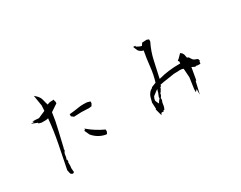

<svg xmlns="http://www.w3.org/2000/svg" viewBox="-90 -1248 2180 1736"><g transform="rotate(-30 1000.0 -379.5)"><path d="M261.7 -528.3 233.4 -536.1V-542V-543.5L172.9 -567.4H207.5L193.4 -578.1H224.1L261.2 -575.2L336.4 -607.9L339.8 -662.6L321.8 -773.4Q341.3 -755.9 345.9 -751.2Q350.6 -746.6 355.7 -740.2Q360.8 -733.9 364.7 -727.1Q372.6 -713.4 376 -698.2Q381.8 -670.9 391.1 -642.6H394Q405.8 -650.4 422.4 -651.9Q439 -653.3 453.1 -653.3H460.9V-634.8L464.8 -638.7V-617.2V-612.8L390.1 -563Q379.4 -478.5 358.6 -395.5Q337.9 -312.5 318.8 -225.6L316.4 -225.1V-205.1L314.5 -203.1Q301.8 -187.5 300.3 -168.5Q298.8 -145.5 290.5 -126.5L288.6 -123H294.9V-100.6H291V-59.1L288.1 -38.6L291.5 5.4L277.3 13.2L274.4 12.2Q260.7 8.8 255.4 -2.4Q253.9 -5.9 252.9 -11.2Q251 -22.9 247.1 -39.1Q272.5 -163.6 296.9 -287.6Q321.3 -411.6 332 -533.2Q318.4 -528.3 299.8 -528.3ZM732.4 -184.6V-164.1L722.7 -143.6H710Q635.3 -158.2 585 -216.8L584 -217.3L558.1 -273.4H569.3V-289.1L582 -278.3Q647.9 -223.6 728 -187ZM519.5 -445.3V-467.3Q572.3 -471.7 614.3 -479Q642.6 -483.9 673.8 -483.9Q690.4 -483.9 708.5 -482.4L740.2 -473.6V-455.1L726.6 -431.2L700.7 -427.7L619.1 -430.7L542.5 -427.7Z M1389.6 -337.9Q1486.8 -365.2 1605.5 -365.2H1606L1614.3 -364.3L1616.7 -383.8L1607.4 -397L1626.5 -412.1L1645 -431.2L1660.2 -446.8Q1669.4 -440.4 1671.4 -438.5Q1673.3 -436.5 1675.5 -434.6Q1677.7 -432.6 1680.2 -428.2Q1686 -419.9 1688 -410.2Q1690.9 -395 1693.4 -380.4L1708.5 -374.5Q1716.8 -359.9 1725.6 -347.2Q1733.4 -336.4 1745.1 -331.5L1774.9 -319.3L1781.7 -294.9H1775.4L1771.5 -271.5H1740.7L1731.9 -274.9L1717.8 -271L1686 -286.6L1663.6 -159.2H1656.7L1627 -31.2V-90.3L1607.4 -68.8V-100.1L1624 -215.3L1617.7 -308.1Q1601.6 -314.9 1582 -314.9Q1577.6 -314.9 1567.9 -314Q1543.5 -312.5 1518.1 -312.5Q1478.5 -305.7 1448.7 -301.8Q1400.4 -295.4 1364.3 -287.6L1360.8 -271.5H1352.1Q1350.6 -260.7 1346.2 -252.9Q1338.9 -238.3 1330.1 -226.1L1323.7 -223.6Q1323.7 -221.2 1323.7 -219.2Q1323.7 -211.4 1320.3 -204.1Q1315.4 -192.9 1308.6 -185.5L1306.6 -183.1V-161.1Q1301.3 -150.4 1299.3 -143.6Q1295.9 -131.8 1295.4 -123.5Q1294.9 -115.2 1293.5 -107.9Q1290.5 -93.3 1283.2 -78.6L1281.2 -74.2H1270.5V-64.5H1248.5Q1245.6 -64.5 1244.6 -63.5Q1243.7 -62.5 1243.2 -61.5L1233.9 -44.9L1214.4 -117.2H1219.7V-129.9L1216.8 -185.1Q1223.1 -213.9 1231 -239.3Q1240.2 -267.1 1264.6 -289.6L1284.2 -301.3V-306.2L1334.5 -326.2Q1356.9 -398.9 1364.7 -477.3Q1372.6 -555.7 1387.2 -631.8Q1361.8 -638.2 1347.2 -652.8Q1342.3 -657.7 1337.9 -664.1L1320.3 -707H1332H1342.8V-697.3Q1356.4 -691.4 1368.9 -684.1Q1381.3 -676.8 1395 -675.8L1405.8 -693.4H1408.2V-699.7L1456.1 -703.1L1479.5 -694.8V-672.9Q1439.9 -594.2 1420.9 -506.3L1383.8 -337.9ZM1271.5 -153.3V-156.2L1294.9 -185.5V-190.4V-199.2Q1312 -235.4 1318.8 -269.5L1262.7 -227.1Q1256.8 -217.3 1253.4 -207.8Q1250 -198.2 1250 -192.6Q1250 -187 1250.5 -183.1L1265.1 -150.4L1271.5 -149.4Z"/></g></svg>

Font: Bakudai
Style: Bold
Weight: 700
Version: Version 1.48